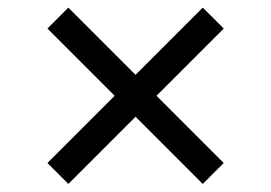

<svg xmlns="http://www.w3.org/2000/svg" viewBox="-20 -531 699 495"><path d="M502.8 -56.8 556.8 -110.8 383.5 -284.1 556.8 -457.4 502.8 -511.4 329.5 -338.1 156.2 -511.4 102.3 -457.4 275.6 -284.1 102.3 -110.8 156.2 -56.8 329.5 -230.1Z"/></svg>

Font: Magic Ui Pro
Style: Regular
Weight: 400
Designer: Stefan Endress, Andreas Faust
Version: Version 1.000;FEAKit 1.0